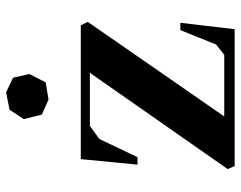

<svg xmlns="http://www.w3.org/2000/svg" viewBox="-100 -690 790 630"><g transform="rotate(-90 295.0 -375.0)"><path d="M538.1 -481.9 228 -34.2H430.2L463.9 -61L511.2 -178.2H535.2L514.2 0H64.9L55.2 -22.9L371.1 -475.1H196.8L153.8 -443.8L94.2 -318.8H69.8L87.9 -504.9H526.9ZM219.2 -691.9 250 -738.8 307.1 -750 355 -727.1 367.2 -673.8 339.8 -620.1 283.2 -610.8 233.9 -632.8Z"/></g></svg>

Font: Ortica Angular Bold
Style: Regular
Weight: 700
Designer: Benedetta Bovani
Foundry: Collletttivo
Version: Version 2.000;Glyphs 3.1.2 (3151)